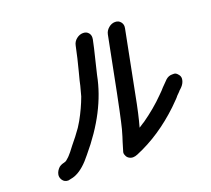

<svg xmlns="http://www.w3.org/2000/svg" viewBox="-121 -838 1122 1021"><g transform="rotate(-20 440.0 -327.0)"><path d="M102 27H100Q80 27 69 11Q61 -1 61 -14Q61 -18 62 -22Q66 -41 83 -57Q98 -68 115 -70H112L114 -71H117L125 -75Q144 -91 146 -94Q158 -106 184 -141Q216 -179 244 -219L263 -250Q296 -309 318 -369L333 -425Q336 -442 351 -498Q369 -566 383 -634Q387 -655 404.5 -669Q422 -683 442 -683Q462 -683 473 -669Q481 -659 481 -645Q481 -640 480 -634Q475 -606 449 -501L436 -447Q399 -255 240 -67Q192 -6 148 14Q132 22 102 27ZM467 29Q455 29 444.5 22.5Q434 16 430 5Q426 -3 426 -10Q426 -13 427 -16L442 -66L451 -94Q463 -132 471 -170Q489 -246 564 -631Q568 -651 585 -665.5Q602 -680 622 -680Q642 -680 653 -666Q662 -655 662 -641Q662 -636 661 -631L592 -280Q572 -174 553 -107L582 -126H583Q657 -178 711 -233L730 -252Q731 -255 776 -300Q792 -314 811 -314H823Q834 -314 845 -300Q854 -290 854 -277Q854 -273 853 -268Q849 -248 832 -231L818 -218L817 -216L798 -197Q798 -194 753 -150Q631 -34 493 23Q479 29 467 29Z"/></g></svg>

Font: Bad Comic
Style: Italic
Weight: 400
Italic angle: -11°
Designer: GGBotNet
Foundry: GGBotNet
Version: 0.95